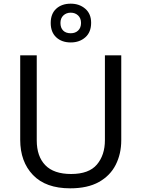

<svg xmlns="http://www.w3.org/2000/svg" viewBox="-20 -1108 771 1045"><path d="M640 -345Q640 -271 610 -211.5Q580 -152 518.5 -117.5Q457 -83 362 -83Q229 -83 159.5 -155.5Q90 -228 90 -347V-807H180V-344Q180 -257 226.5 -209Q273 -161 367 -161Q464 -161 507.5 -212.5Q551 -264 551 -345V-807H640ZM365 -877Q316 -877 286 -905Q256 -933 256 -983Q256 -1033 286 -1060.5Q316 -1088 365 -1088Q412 -1088 444 -1060.5Q476 -1033 476 -984Q476 -933 444.5 -905Q413 -877 365 -877ZM365 -927Q390 -927 405.5 -942Q421 -957 421 -983Q421 -1009 405 -1024Q389 -1039 365 -1039Q341 -1039 325 -1024Q309 -1009 309 -983Q309 -957 323.5 -942Q338 -927 365 -927Z"/></svg>

Font: Noto Sans Telugu UI
Style: Regular
Weight: 400
Designer: Jelle Bosma - Monotype Design Team
Foundry: Monotype Imaging Inc.
Version: Version 2.005; ttfautohint (v1.8.4.7-5d5b)